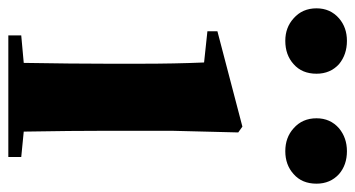

<svg xmlns="http://www.w3.org/2000/svg" viewBox="-244 -637 853 461"><g transform="rotate(90 182.5 -406.5)"><path d="M106 -685Q84 -665 50 -665Q18 -665 -4 -685Q-28 -706 -28 -740Q-28 -773 -4 -794Q18 -813 50 -813Q83 -813 106 -794Q129 -773 129 -740Q129 -705 106 -685ZM266 -238Q266 -153 268 -37L329 -31V0H37V-31L103 -37Q105 -155 105 -238V-318Q105 -400 102 -470L27 -478V-502L256 -562L270 -552L266 -392ZM370 -794Q393 -773 393 -740Q393 -705 370 -685Q348 -665 315 -665Q282 -665 260 -685Q236 -706 236 -740Q236 -773 260 -794Q283 -813 315 -813Q348 -813 370 -794Z"/></g></svg>

Font: Source Han Serif CN Heavy
Style: Regular
Weight: 900
Designer: Ryoko NISHIZUKA  (kana & ideographs); Frank Grießhammer (Latin, Greek & Cyrillic); Wenlong ZHANG  (bopomofo); Sandoll Co
Foundry: Adobe Systems Incorporated
Version: Version 1.000;PS 1;hotconv 16.6.53;makeotf.lib2.5.65590